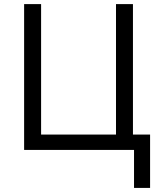

<svg xmlns="http://www.w3.org/2000/svg" viewBox="-20 -734 777 940"><path d="M630.9 -75.2H714.8V186H636.2V0H98.1V-713.9H181.2V-75.2H547.9V-713.9H630.9Z"/></svg>

Font: OpenSans-Regular
Style: Regular
Weight: 400
Foundry: Ascender Corporation
Version: Version 1.10